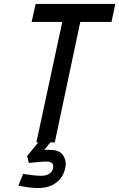

<svg xmlns="http://www.w3.org/2000/svg" viewBox="-20 -720 603 971"><path d="M238 -4H177L117 69L126 104Q146 102 161.5 100.5Q177 99 190 98Q203 97 213 97Q235 97 243.5 105.5Q252 114 248 132Q246 143 238 151.5Q230 160 218 164.5Q206 169 190 169Q173 169 153 167Q133 165 118 162.5Q103 160 97 159L73 219Q74 219 89 222Q104 225 126.5 228Q149 231 172 231Q228 231 264 204Q300 177 310 129Q318 94 299 65.5Q280 37 232 38Q228 38 222 37.5Q216 37 204 38ZM386 -609H544L563 -700H160L140 -609H295L164 0H257Z"/></svg>

Font: Advent Pro SemiBold
Style: Italic
Weight: 600
Italic angle: -12°
Version: Version 3.000